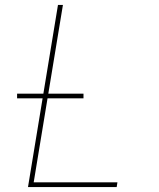

<svg xmlns="http://www.w3.org/2000/svg" viewBox="-20 -755 640 775"><path d="M93 0 214 -735H234L116 -19H454L451 0ZM317 -358H49V-377H317Z"/></svg>

Font: Iosevka Aile Thin
Style: Italic
Weight: 100
Italic angle: -9°
Designer: Belleve Invis
Foundry: Belleve Invis
Version: Version 31.1.0; ttfautohint (v1.8.4)